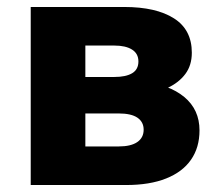

<svg xmlns="http://www.w3.org/2000/svg" viewBox="-20 -530 629 550"><path d="M68 0V-510H336Q427 -510 478.2 -477.5Q529.5 -445 529.5 -379Q529.5 -343 511 -318.2Q492.5 -293.5 461.2 -278.8Q430 -264 392 -258.5L389.5 -295Q464 -288.5 507.8 -252.2Q551.5 -216 551.5 -156.5Q551.5 -107.5 527.2 -72.5Q503 -37.5 456 -18.8Q409 0 341.5 0ZM224.5 -110.5H320Q355 -110.5 373.2 -123Q391.5 -135.5 391.5 -158.5Q391.5 -180.5 373.8 -192.8Q356 -205 320 -205H209.5V-309.5H307.5Q340.5 -309.5 358.5 -320.2Q376.5 -331 376.5 -354Q376.5 -376.5 358.2 -388Q340 -399.5 307.5 -399.5H224.5Z"/></svg>

Font: Geologica Cursive
Style: Bold
Weight: 700
Designer: Sindre Bremnes, Frode Helland
Foundry: Monokrom Skriftforlag AS
Version: Version 1.010;gftools[0.9.28]